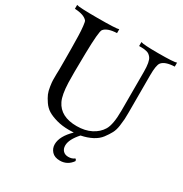

<svg xmlns="http://www.w3.org/2000/svg" viewBox="-203 -845 1149 1208"><g transform="rotate(30 371.0 -241.5)"><path d="M734 -664Q664 -661 642 -632Q627 -612 627 -539V-265Q627 -238 626 -220.5Q625 -203 620.5 -170Q616 -137 603.5 -113.5Q591 -90 571 -63.5Q551 -37 516.5 -19Q482 -1 437 8Q385 66 385 110Q385 134 399 148.5Q413 163 437 163Q464 163 481 149Q490 152 490 164Q457 210 403 210Q364 210 344 188Q324 166 324 136Q324 78 391 13Q380 14 357 14Q306 14 265.5 2.5Q225 -9 200 -24.5Q175 -40 157 -66.5Q139 -93 130.5 -113Q122 -133 117.5 -163.5Q113 -194 113 -206.5Q113 -219 113 -241Q113 -247 113 -250L114 -284Q114 -317 114 -353.5Q114 -390 113.5 -439Q113 -488 112 -527Q111 -566 107.5 -596.5Q104 -627 100 -633Q76 -662 8 -665V-693Q25 -686 159 -686Q297 -686 314 -693V-665Q245 -662 222 -633Q209 -616 206 -454Q203 -292 205 -243Q208 -155 228 -114Q268 -31 386 -31Q446 -31 490 -53.5Q534 -76 557 -114Q582 -155 582 -257V-539Q582 -612 564 -636Q557 -645 549 -651Q541 -657 529.5 -659.5Q518 -662 511.5 -663Q505 -664 491 -664Q477 -664 475 -664V-693Q494 -685 601 -685Q717 -685 734 -693Z"/></g></svg>

Font: GFS Artemisia
Style: Regular
Weight: 400
Designer: Takis Katsoulidis and George D. Matthiopoulos
Foundry: Takis Katsoulidis and George D. Matthiopoulos
Version: Version 1.0